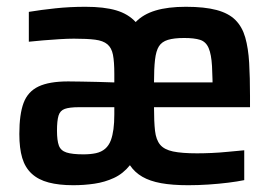

<svg xmlns="http://www.w3.org/2000/svg" viewBox="-20 -538 805 566"><path d="M196 8Q154 8 123.5 0Q93 -8 73.5 -26Q54 -44 45.5 -72.5Q37 -101 37 -143Q37 -201 49.5 -234.5Q62 -268 93.5 -283Q125 -298 181 -298Q197 -298 220 -297.5Q243 -297 269 -296.5Q295 -296 317 -295V-320Q317 -356 313 -376.5Q309 -397 296.5 -407.5Q284 -418 260.5 -421Q237 -424 198 -424Q180 -424 155.5 -422.5Q131 -421 107 -419Q83 -417 65 -415V-503Q101 -509 143.5 -513.5Q186 -518 232 -518Q287 -518 322.5 -507.5Q358 -497 380 -473Q402 -496 438.5 -507Q475 -518 528 -518Q583 -518 618.5 -508.5Q654 -499 674 -479Q694 -459 703 -427.5Q712 -396 714.5 -353Q717 -310 717 -255V-222H434Q434 -179 437 -152.5Q440 -126 452 -111.5Q464 -97 490 -91.5Q516 -86 561 -86Q580 -86 603.5 -87Q627 -88 652 -90.5Q677 -93 700 -95V-7Q681 -3 653 0.5Q625 4 594.5 6Q564 8 535 8Q488 8 455 2Q422 -4 399.5 -17Q377 -30 363 -51Q343 -26 316 -13.5Q289 -1 258.5 3.5Q228 8 196 8ZM226 -83Q247 -83 263 -86.5Q279 -90 290 -99.5Q301 -109 307 -125Q312 -139 314.5 -157.5Q317 -176 317 -201V-222H213Q185 -222 171 -217Q157 -212 152.5 -197Q148 -182 148 -153Q148 -124 153.5 -109Q159 -94 176 -88.5Q193 -83 226 -83ZM607 -250Q607 -308 605 -343Q603 -378 595 -396.5Q587 -415 570 -420.5Q553 -426 523 -426Q493 -426 475 -420.5Q457 -415 448.5 -401.5Q440 -388 437 -362Q434 -336 434 -295H652Z"/></svg>

Font: Saira SemiCondensed SemiBold
Style: Regular
Weight: 600
Width: 4
Designer: Hector Gatti with collaboration of the Omnibus-Type team
Foundry: Omnibus-Type
Version: Version 1.101